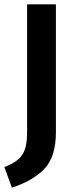

<svg xmlns="http://www.w3.org/2000/svg" viewBox="-23 -711 355 886"><path d="M235 -691H102V-106C102 -14 85 26 -3 60L32 155C97 134 148 104 183 67C218 29 235 -27 235 -101Z"/></svg>

Font: Fira Sans Medium
Style: Regular
Weight: 500
Designer: Carrois Corporate & Edenspiekermann AG
Foundry: Carrois Corporate GbR & Edenspiekermann AG
Version: Version 4.203